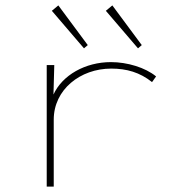

<svg xmlns="http://www.w3.org/2000/svg" viewBox="-20 -690 665 711"><path d="M291 -511 305 -523 196 -670 172 -650ZM491 -511 505 -523 396 -670 372 -650ZM153 1H179V-247C179 -358 277 -436 392 -436C449 -436 498 -422 543 -386L558 -407C518 -440 451 -460 391 -460C296 -460 211 -412 178 -340L181 -449H153Z"/></svg>

Font: Inconsolata Expanded ExtraLight
Style: Regular
Weight: 200
Width: 7
Monospace: yes
Designer: Raph Levien, Cyreal, Brenton Simpson
Foundry: Raph Levien, Cyreal, Google
Version: Version 3.100